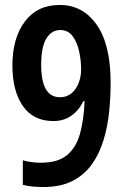

<svg xmlns="http://www.w3.org/2000/svg" viewBox="-20 -744 506 774"><path d="M154 10Q135 10 112 8Q89 6 72 1V-98Q88 -93 107.5 -90.5Q127 -88 144 -88Q213 -88 250 -118.5Q287 -149 302.5 -205Q318 -261 321 -336H316Q298 -299 267.5 -277.5Q237 -256 195 -256Q114 -256 72 -317Q30 -378 30 -480Q30 -590 80 -657Q130 -724 221 -724Q314 -724 370 -644Q426 -564 426 -411Q426 -353 420 -293.5Q414 -234 397.5 -179.5Q381 -125 351 -82.5Q321 -40 273 -15Q225 10 154 10ZM222 -352Q250 -352 269 -368.5Q288 -385 297.5 -410.5Q307 -436 307 -464Q307 -500 299 -537Q291 -574 272.5 -598.5Q254 -623 223 -623Q188 -623 167 -589Q146 -555 146 -482Q146 -352 222 -352Z"/></svg>

Font: Noto Sans Gurmukhi Condensed SemiBold
Style: Regular
Weight: 600
Width: 3
Designer: Jelle Bosma - Monotype Design Team
Foundry: Monotype Imaging Inc.
Version: Version 2.004; ttfautohint (v1.8.4.7-5d5b)